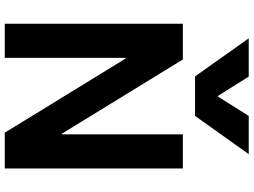

<svg xmlns="http://www.w3.org/2000/svg" viewBox="-146 -894 1040 787"><g transform="rotate(90 373.5 -500.0)"><path d="M136.7 -1000H293.3L373 -873.3H375L454.7 -1000H611.3L454.6 -780H292.7ZM76.7 0V-730H223.3L528.1 -233.2H530.1V-730H670V0H523.4L218.6 -496.8H216.6V0Z"/></g></svg>

Font: M PLUS 2 Thin
Style: Regular
Weight: 100
Designer: Coji Morishita
Foundry: UNDERFOREST DESIGN
Version: Version 1.001